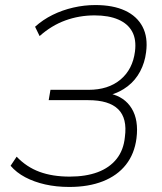

<svg xmlns="http://www.w3.org/2000/svg" viewBox="-20 -733 644 761"><path d="M255 8Q203 8 159 -2Q115 -12 80 -30.5Q45 -49 22 -76L46 -112Q85 -71 136.5 -52Q188 -33 256 -33Q320 -33 367 -50.5Q414 -68 442 -103Q470 -138 475 -190Q485 -264 448.5 -300Q412 -336 330 -336H173L180 -377H331Q409 -377 457.5 -417.5Q506 -458 515 -529Q521 -576 504 -607.5Q487 -639 449 -655.5Q411 -672 355 -672Q294 -672 239 -652Q184 -632 137 -590L119 -627Q150 -655 188.5 -674Q227 -693 270.5 -703Q314 -713 358 -713Q428 -713 475.5 -691Q523 -669 545 -627Q567 -585 559 -526Q554 -485 535.5 -450Q517 -415 486 -391Q455 -367 415 -356L416 -362Q474 -349 502 -303Q530 -257 521 -185Q513 -123 479 -80Q445 -37 388 -14.5Q331 8 255 8Z"/></svg>

Font: Nunito Sans 10pt SemiCondensed ExtraLight
Style: Italic
Weight: 250
Width: 4
Italic angle: -9°
Designer: Vernon Adams
Foundry: Vernon Adams
Version: Version 3.101;gftools[0.9.27]